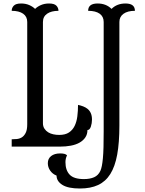

<svg xmlns="http://www.w3.org/2000/svg" viewBox="-20 -840 832 1100"><path d="M47 0V-42Q60 -42 76 -43.5Q92 -45 105 -53Q118 -61 127 -78.5Q136 -96 136 -128V-714Q136 -745 112.5 -761.5Q89 -778 47 -778Q47 -795 59 -807.5Q71 -820 101 -820Q127 -820 147.5 -811Q168 -802 181 -789Q194 -802 214.5 -811Q235 -820 261 -820Q291 -820 303 -807.5Q315 -795 315 -778Q274 -778 250 -761.5Q226 -745 226 -714V-134Q226 -116 234.5 -103Q243 -90 256 -82Q269 -74 285.5 -70.5Q302 -67 319 -67Q354 -67 375 -81Q396 -95 407.5 -118.5Q419 -142 423 -173Q427 -204 427 -239Q442 -236 456.5 -230.5Q471 -225 482.5 -215.5Q494 -206 500.5 -191Q507 -176 507 -155Q507 -134 500.5 -114.5Q494 -95 481 -95Q481 -71 469 -53Q457 -35 436 -23Q415 -11 386 -5.5Q357 0 323 0ZM664 -121Q664 -23 651.5 45.5Q639 114 612 157Q585 200 542 220Q499 240 438 240Q370 240 337 219Q304 198 304 166Q281 157 267.5 137.5Q254 118 254 95Q254 69 273 54Q292 39 325 39Q355 39 364 50Q355 68 355 89Q355 135 379 160.5Q403 186 461 186Q495 186 519 175.5Q543 165 555 139Q560 128 563.5 110.5Q567 93 569.5 66.5Q572 40 573 2.5Q574 -35 574 -88V-714Q574 -745 551 -761.5Q528 -778 485 -778Q485 -820 539 -820Q588 -820 619 -789Q650 -820 699 -820Q753 -820 753 -778Q711 -778 687.5 -761Q664 -744 664 -714Z"/></svg>

Font: Milonga
Style: Regular
Weight: 400
Designer: Pablo Impallari, Brenda Gallo, Rodrigo Fuenzalida
Foundry: Pablo Impallari, Brenda Gallo, Rodrigo Fuenzalida
Version: Version 1.000; ttfautohint (v0.93) -l 8 -r 50 -G 200 -x 14 -